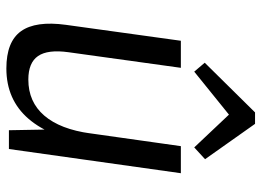

<svg xmlns="http://www.w3.org/2000/svg" viewBox="-129 -684 821 603"><g transform="rotate(90 281.5 -382.5)"><path d="M144 -187Q135 -122 156 -91.5Q177 -61 230 -61Q300 -61 343 -111Q386 -161 399 -256L441 -323L432 -262Q413 -131 353 -61.5Q293 8 195 8Q111 8 78 -38Q45 -84 58 -179L108 -540H193ZM448 0H389L386 -165L439 -540H524ZM177 -615 333 -773H369L480 -616L443 -582L324 -708H361L205 -582Z"/></g></svg>

Font: Pathway Extreme SemiCondensed
Style: Italic
Weight: 400
Width: 4
Italic angle: -8°
Version: Version 1.001;gftools[0.9.26]